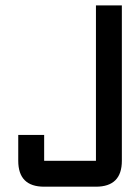

<svg xmlns="http://www.w3.org/2000/svg" viewBox="-20 -704 528 724"><path d="M341.8 -683.6H439.5V-97.7Q439.5 0 341.8 0H146.5Q48.8 0 48.8 -97.7V-195.3H146.5V-97.7H341.8Z"/></svg>

Font: BabelStone Runic Short Twig
Style: Regular
Weight: 400
Designer: Andrew West
Foundry: BabelStone
Version: Version 3.003;March 14, 2022